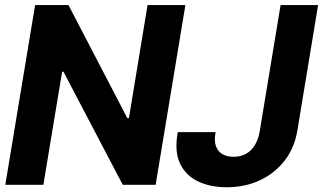

<svg xmlns="http://www.w3.org/2000/svg" viewBox="-20 -748 1307 777"><path d="M730.3 -727.5 609.8 0H476.8L236.9 -457.6H231.4L155.5 0H1.4L122.1 -727.5H257.2L495.1 -270.1H501.8L577.1 -727.5ZM897.2 9.8Q831.4 9.8 782 -13.6Q732.6 -36.9 709.4 -84.5Q686.1 -132 698 -204.9L699.5 -213.3H852.6L851.2 -204.9Q846.6 -176.2 854.2 -155.6Q861.9 -135.1 880.2 -124.3Q898.5 -113.5 925.3 -113.5Q953.7 -113.5 975.5 -125.5Q997.4 -137.6 1011.7 -161.4Q1026.1 -185.3 1031.6 -219.9L1115.5 -727.5H1267.3L1183.4 -219.9Q1171.9 -149.7 1131.9 -98Q1091.9 -46.4 1031.4 -18.3Q970.9 9.8 897.2 9.8Z"/></svg>

Font: Inter Tight
Style: Italic
Weight: 400
Italic angle: -9.39999°
Designer: Rasmus Andersson
Foundry: rsms
Version: Version 3.002